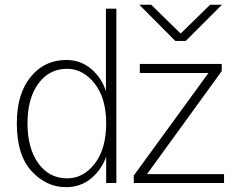

<svg xmlns="http://www.w3.org/2000/svg" viewBox="-20 -770 1000 808"><path d="M543 0V-31.2L857.4 -462.9H568.4V-501H913.1V-470.7L598.6 -37.1H922.9V0ZM566.4 -750H616.2L740.2 -628.9L864.3 -750H914.1L761.7 -597.7H717.8ZM50.8 -251Q50.8 -375 108.9 -446.3Q167 -517.6 258.8 -517.6Q320.3 -517.6 364.7 -479Q409.2 -440.4 425.8 -385.7V-733.4H469.7V0H426.8V-110.4Q407.2 -55.7 363.3 -19Q319.3 17.6 257.8 17.6Q174.8 17.6 112.8 -49.8Q50.8 -117.2 50.8 -251ZM95.7 -251Q95.7 -146.5 141.1 -83Q186.5 -19.5 262.7 -19.5Q331.1 -19.5 378.9 -81.5Q426.8 -143.6 426.8 -251Q426.8 -357.4 377.9 -418.9Q329.1 -480.5 261.7 -480.5Q187.5 -480.5 141.6 -418.5Q95.7 -356.4 95.7 -251Z"/></svg>

Font: Gothic A1 ExtraLight
Style: Regular
Weight: 275
Designer: HanYang I&C Co.,Ltd.
Foundry: HanYang I&C Co.,Ltd.
Version: Version 2.50